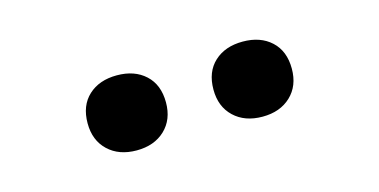

<svg xmlns="http://www.w3.org/2000/svg" viewBox="-32 -1028 664 336"><g transform="rotate(-15 300.0 -860.0)"><path d="M186 -792Q154 -792 134.5 -810.5Q115 -829 115 -860Q115 -892 134.5 -910Q154 -928 186 -928Q218 -928 237.5 -910Q257 -892 257 -860Q257 -829 237.5 -810.5Q218 -792 186 -792ZM414 -792Q382 -792 362.5 -810.5Q343 -829 343 -860Q343 -892 362.5 -910Q382 -928 414 -928Q446 -928 465.5 -910Q485 -892 485 -860Q485 -829 465.5 -810.5Q446 -792 414 -792Z"/></g></svg>

Font: M PLUS Code Latin Expanded
Style: Regular
Weight: 400
Width: 7
Designer: Coji Morishita
Foundry: UNDERFOREST DESIGN
Version: Version 1.002; ttfautohint (v1.8.3)